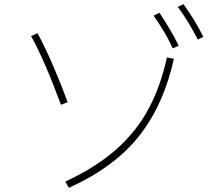

<svg xmlns="http://www.w3.org/2000/svg" viewBox="-20 -874 1040 920"><path d="M928 -684Q883 -773 832 -841L859 -854Q918 -772 954 -698ZM808 -642Q774 -717 716 -799L744 -813Q802 -726 836 -655ZM272 -372Q193 -586 129 -701L160 -715Q197 -646 236 -555.5Q275 -465 304 -384ZM293 -4Q438 -71 535 -156.5Q632 -242 690.5 -350Q749 -458 780 -599L813 -592Q765 -373 647 -223Q529 -73 310 26Z"/></svg>

Font: IBM Plex Sans JP ExtraLight
Style: Regular
Weight: 200
Designer: Mike Abbink; Paul van der Laan; Pieter van Rosmalen; Wujin Sim; Yejin Wi; Jinhee Kim; Boomi Park; Yona Kim; Kichan Ma
Foundry: Sandoll Inc.
Version: Version 1.001